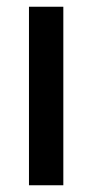

<svg xmlns="http://www.w3.org/2000/svg" viewBox="-20 -550 274 570"><path d="M66 -530H168V0H66Z"/></svg>

Font: Coupeur_Texte
Style: Regular
Weight: 400
Designer: Léa Rolland
Version: Version 1.000;PS 001.000;hotconv 1.0.88;makeotf.lib2.5.64775